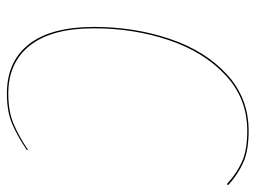

<svg xmlns="http://www.w3.org/2000/svg" viewBox="-118 -619 740 556"><g transform="rotate(-90 252.0 -341.0)"><path d="M-6 -50 -3 -54Q27 -26 61 -10.5Q95 5 151 5Q245 5 312.5 -58Q380 -121 414 -222.5Q448 -324 448 -439Q448 -561 398.5 -624Q349 -687 259 -687Q209 -687 173.5 -672.5Q138 -658 96 -630L95 -633Q138 -662 173 -676.5Q208 -691 259 -691Q352 -691 402 -627Q452 -563 452 -439Q452 -322 417.5 -219.5Q383 -117 314.5 -54Q246 9 151 9Q94 9 59.5 -6.5Q25 -22 -6 -50Z"/></g></svg>

Font: Fira Sans Condensed Four
Style: Italic
Weight: 100
Width: 3
Italic angle: -8°
Designer: bBox Type GmbH & Carrois Corporate GbR & Edenspiekermann AG
Foundry: bBox Type GmbH & Carrois Corporate GbR & Edenspiekermann AG
Version: Version 4.301